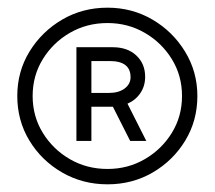

<svg xmlns="http://www.w3.org/2000/svg" viewBox="-20 -734 559 500"><path d="M260 -254Q195 -254 141.5 -285Q88 -316 56.5 -368Q25 -420 25 -484Q25 -548 57 -600Q89 -652 142 -683Q195 -714 260 -714Q324 -714 377 -683Q430 -652 462 -599.5Q494 -547 494 -484Q494 -420 462.5 -368Q431 -316 378 -285Q325 -254 260 -254ZM260 -294Q313 -294 357 -319.5Q401 -345 427.5 -388Q454 -431 454 -484Q454 -537 427.5 -580Q401 -623 357 -648.5Q313 -674 260 -674Q206 -674 162 -648.5Q118 -623 91.5 -580Q65 -537 65 -484Q65 -431 91.5 -388Q118 -345 162 -319.5Q206 -294 260 -294ZM179 -367V-611H274Q312 -611 335 -589.5Q358 -568 358 -534Q358 -510 345.5 -491.5Q333 -473 312 -464L361 -367H319L274 -456H218V-367ZM266 -575H218V-492H264Q289 -492 304.5 -503.5Q320 -515 320 -533Q320 -575 266 -575Z"/></svg>

Font: Lexend Deca ExtraLight
Style: Regular
Weight: 200
Designer: Bonnie Shaver-Troup, Thomas Jockin
Foundry: Lexend
Version: Version 1.008; ttfautohint (v1.8.4.7-5d5b)